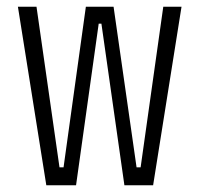

<svg xmlns="http://www.w3.org/2000/svg" viewBox="-20 -548 590 568"><path d="M117 0 33 -528H88L156 -53H168L234 -528H316L384 -53H396L463 -528H517L433 0H348L280 -478H272L205 0Z"/></svg>

Font: Bricolage Grotesque 10pt Condensed ExtraLight
Style: Regular
Weight: 200
Width: 3
Designer: Mathieu Triay
Foundry: Atelier Triay
Version: Version 1.000; ttfautohint (v1.8.4.7-5d5b);gftools[0.9.32]